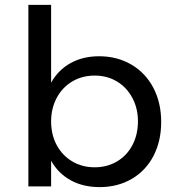

<svg xmlns="http://www.w3.org/2000/svg" viewBox="-20 -762 718 785"><path d="M639 -263Q639 -185 607.5 -124.5Q576 -64 518.5 -30.5Q461 3 387 3Q320 3 269 -25Q218 -53 189 -105V0H96V-742H189V-424Q218 -476 268.5 -504Q319 -532 385 -532Q459 -532 517 -498Q575 -464 607 -403Q639 -342 639 -263ZM544 -266Q544 -319 521 -362Q498 -405 458 -429Q418 -453 367 -453Q316 -453 275.5 -429Q235 -405 212 -362Q189 -319 189 -266Q189 -211 212 -168.5Q235 -126 275.5 -102Q316 -78 367 -78Q418 -78 458.5 -102Q499 -126 521.5 -169Q544 -212 544 -266Z"/></svg>

Font: Montserrat
Style: Regular
Weight: 400
Designer: Julieta Ulanovsky
Foundry: Julieta Ulanovsky
Version: Version 6.001